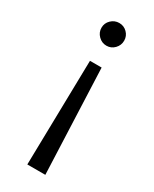

<svg xmlns="http://www.w3.org/2000/svg" viewBox="-182 -595 631 785"><g transform="rotate(30 134.0 -202.5)"><path d="M80 0ZM182 142H97L107 -353H162ZM187 -494Q187 -472 171.5 -456Q156 -440 134 -440Q112 -440 96 -456Q80 -472 80 -494Q80 -516 96 -531.5Q112 -547 134 -547Q156 -547 171.5 -531.5Q187 -516 187 -494Z"/></g></svg>

Font: Martel Sans Light
Style: Regular
Weight: 300
Designer: Dan Reynolds and Mathieu Réguer
Foundry: Dan Reynolds and Mathieu Réguer
Version: Version 1.002; ttfautohint (v1.1) -l 5 -r 5 -G 72 -x 0 -D la